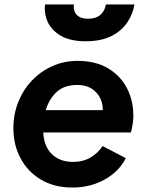

<svg xmlns="http://www.w3.org/2000/svg" viewBox="-20 -829 653 861"><path d="M304 12Q224 12 164.5 -23Q105 -58 72.5 -118.5Q40 -179 40 -254Q40 -316 61.5 -370.5Q83 -425 122 -466.5Q161 -508 213.5 -532Q266 -556 328 -556Q408 -556 464 -523Q520 -490 549 -434Q578 -378 578 -310Q578 -292 575 -272.5Q572 -253 567 -235H174Q177 -172 213 -137.5Q249 -103 307 -103Q353 -103 386.5 -123Q420 -143 440 -174L544 -120Q515 -61 450.5 -24.5Q386 12 304 12ZM327 -448Q268 -448 234 -416.5Q200 -385 185 -335H441Q441 -384 410 -416Q379 -448 327 -448ZM364 -644Q296 -644 254 -668Q212 -692 194.5 -729.5Q177 -767 182 -809H311Q308 -779 324.5 -762Q341 -745 374 -745Q443 -745 455 -809H583Q576 -766 550.5 -728Q525 -690 479 -667Q433 -644 364 -644Z"/></svg>

Font: Plus Jakarta Sans
Style: Bold Italic
Weight: 700
Italic angle: -8°
Designer: Gumpita Rahayu
Foundry: Tokotype
Version: Version 2.071; ttfautohint (v1.8.4.7-5d5b);gftools[0.9.29]